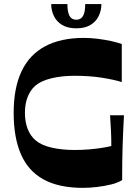

<svg xmlns="http://www.w3.org/2000/svg" viewBox="-20 -895 664 927"><path d="M380.1 12Q264 12 190 -28.8Q116 -69.6 81 -150.5Q46 -231.3 46 -350Q46 -470.4 84 -550.7Q122 -631 197.7 -671.5Q273.4 -712 385.1 -712Q418.1 -712 452.5 -707.6Q486.9 -703.3 517.4 -696.5Q547.9 -689.6 567.9 -682.6V-498.8Q530.2 -510.7 471.2 -519.9Q412.1 -529.1 339.6 -529.1Q277.6 -529.1 227.8 -516.9Q177.9 -504.8 149.6 -480.5Q125.7 -458.6 113.1 -426Q100.4 -393.5 100.4 -350Q100.4 -306.8 113.5 -272.6Q126.7 -238.5 153.6 -215.9Q181.2 -193.2 229.9 -182.1Q278.6 -170.9 340.3 -170.9Q378 -170.9 411.2 -173.8Q444.4 -176.6 471.9 -181.1Q499.4 -185.6 517.4 -189.9Q517.4 -209.2 517.1 -226.3Q516.7 -243.5 515.9 -260.6Q515.1 -277.8 513.9 -296.7Q512.7 -315.7 511.4 -338.5H578.5Q576.2 -294.2 574.5 -256.2Q572.9 -218.2 571.7 -182.3Q570.5 -146.4 570.2 -108.5Q569.8 -70.7 569.8 -26Q550.8 -13 518.2 -4.8Q485.5 3.3 449.1 7.7Q412.8 12 380.1 12ZM348.4 -758.3Q306.7 -758.3 280 -774.5Q253.3 -790.7 240.3 -817.5Q227.3 -844.4 227.3 -875.4H305.4Q305.4 -836.4 315.9 -818Q326.4 -799.7 348.4 -799.7Q370.4 -799.7 380.9 -818Q391.4 -836.4 391.4 -875.4H469.6Q469.6 -844.4 456.5 -817.5Q443.5 -790.7 416.8 -774.5Q390.1 -758.3 348.4 -758.3Z"/></svg>

Font: Ojuju ExtraLight
Style: Regular
Weight: 200
Designer: Chisaokwu Joboson, Mirko Velimirovic
Foundry: Udi Foundry
Version: Version 1.000